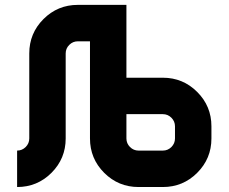

<svg xmlns="http://www.w3.org/2000/svg" viewBox="-20 -752 919 772"><path d="M488.3 -293V-195.3Q488.3 -175.3 502.7 -160.9Q517.1 -146.5 537.1 -146.5H634.8Q654.8 -146.5 669.2 -160.9Q683.6 -175.3 683.6 -195.3V-244.1Q683.6 -264.2 669.2 -278.6Q654.8 -293 634.8 -293ZM488.3 -439.5H634.8Q715.8 -439.5 772.9 -382.3Q830.1 -325.2 830.1 -244.1V-195.3Q830.1 -114.3 772.9 -57.1Q715.8 0 634.8 0H537.1Q456.1 0 398.9 -57.1Q341.8 -114.3 341.8 -195.3V-585.9H293Q272.9 -585.9 258.5 -571.5Q244.1 -557.1 244.1 -537.1V-195.3Q244.1 -114.3 187 -57.1Q129.9 0 48.8 0V-146.5Q68.8 -146.5 83.3 -160.9Q97.7 -175.3 97.7 -195.3V-537.1Q97.7 -618.2 154.8 -675.3Q211.9 -732.4 293 -732.4H488.3Z"/></svg>

Font: Audex
Style: Regular
Weight: 400
Designer: GGBotNet
Foundry: GGBotNet
Version: 1.00